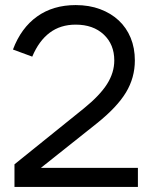

<svg xmlns="http://www.w3.org/2000/svg" viewBox="-20 -736 611 756"><path d="M37 -89 310 -309Q373 -360 401.5 -405Q430 -450 430 -498Q430 -561 388.5 -600Q347 -639 278 -639Q218 -639 175.5 -607Q133 -575 107 -513L31 -541Q63 -626 126 -671Q189 -716 278 -716Q331 -716 374 -700Q417 -684 447.5 -655.5Q478 -627 494.5 -587Q511 -547 511 -498Q511 -430 476 -372Q441 -314 361 -250L141 -75H523V0H37Z"/></svg>

Font: NT Somic
Style: Regular
Weight: 400
Designer: Ravid Balaliev — lead type designer, mastering
Michael Voronin — secret advisor, marketing
Ivan Kovalenko — best boy
Foundry: NT Type
Version: Version 0.7